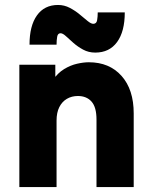

<svg xmlns="http://www.w3.org/2000/svg" viewBox="-20 -754 612 774"><path d="M58 0V-493H203V-355H163Q173 -402 193 -431Q213 -460 238.5 -475.5Q264 -491 290.5 -497Q317 -503 338 -503Q421 -503 470 -448Q519 -393 519 -297V0H369V-272Q369 -322 349 -344.5Q329 -367 294 -367Q269 -367 249.5 -355.5Q230 -344 219 -322Q208 -300 208 -268V0ZM364 -542Q337 -542 315 -554Q293 -566 276 -581Q259 -596 246 -608Q233 -620 224 -620Q213 -620 210.5 -606Q208 -592 208 -574H99Q99 -650 129 -692Q159 -734 214 -734Q239 -734 261 -722.5Q283 -711 301 -696Q319 -681 333 -669.5Q347 -658 356 -658Q369 -658 371.5 -672.5Q374 -687 374 -704H483Q483 -627 452 -584.5Q421 -542 364 -542Z"/></svg>

Font: SUSE Thin ExtraBold
Style: Regular
Weight: 800
Version: Version 1.000